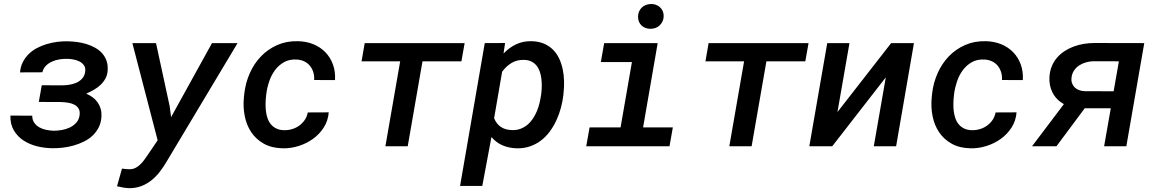

<svg xmlns="http://www.w3.org/2000/svg" viewBox="-20 -749 5909 983"><path d="M295.9 -312Q314 -312 333.7 -314.9Q353.5 -317.9 370.8 -325.4Q388.2 -333 400.6 -346.7Q413.1 -360.4 416 -381.8Q418.9 -401.4 410.2 -414.1Q401.4 -426.8 387.2 -434.1Q373 -441.4 355.5 -444.6Q337.9 -447.8 323.2 -447.8Q305.2 -448.2 284.9 -445.1Q264.6 -441.9 246.6 -433.8Q228.5 -425.8 215.1 -412.4Q201.7 -398.9 196.8 -378.9L82.5 -378.4Q85 -407.7 96.9 -431.2Q108.9 -454.6 127.4 -472.7Q146 -490.7 169.7 -503.2Q193.4 -515.6 219.7 -523.4Q246.1 -531.2 273.2 -534.7Q300.3 -538.1 326.2 -537.6Q349.1 -537.1 373.8 -533.9Q398.4 -530.8 421.9 -523.7Q445.3 -516.6 466.1 -505.1Q486.8 -493.7 502 -477.3Q517.1 -460.9 525.1 -438.7Q533.2 -416.5 531.2 -388.2Q529.8 -364.7 519.5 -346.4Q509.3 -328.1 493.9 -313.7Q478.5 -299.3 459.5 -288.6Q440.4 -277.8 421.4 -269.5Q439.9 -261.7 454.8 -250.5Q469.7 -239.3 480 -224.6Q490.2 -210 495.4 -191.9Q500.5 -173.8 499.5 -153.3Q498 -122.1 485.8 -97.7Q473.6 -73.2 454.3 -54.9Q435.1 -36.6 409.7 -24.2Q384.3 -11.7 356.7 -3.9Q329.1 3.9 300.8 7.1Q272.5 10.3 246.6 9.8Q207.5 9.3 169.2 -0.2Q130.9 -9.8 100.3 -29.8Q69.8 -49.8 51 -81.3Q32.2 -112.8 33.2 -157.2L145 -156.7Q145 -135.3 155.3 -120.6Q165.5 -106 181.6 -96.9Q197.8 -87.9 217.3 -84Q236.8 -80.1 255.4 -79.6Q273.9 -79.6 295.7 -83.3Q317.4 -86.9 336.7 -95.9Q356 -105 369.9 -120.1Q383.8 -135.3 387.2 -157.2Q390.6 -179.2 382.6 -192.6Q374.5 -206.1 360.1 -213.4Q345.7 -220.7 327.4 -223.4Q309.1 -226.1 292 -226.6L178.7 -227.1L193.8 -312.5Z M848.6 -205.6 856 -149.4 1065.4 -528.3H1196.3L832 80.1Q816.4 106.9 797.4 131.3Q778.3 155.8 755.1 174.3Q731.9 192.9 703.9 203.6Q675.8 214.4 642.6 214.4Q626.5 213.9 610.6 211.2Q594.7 208.5 579.1 204.6L604.5 114.3Q615.2 115.2 626 116.5Q636.7 117.7 647 117.2Q663.1 116.7 676.5 109.1Q689.9 101.6 700.9 90.3Q711.9 79.1 721.2 65.7Q730.5 52.2 738.8 40.5L787.1 -30.8L657.7 -528.3H778.8Z M1434.6 -82.5Q1455.6 -82 1475.8 -88.1Q1496.1 -94.2 1512.5 -106.2Q1528.8 -118.2 1540.3 -135Q1551.8 -151.9 1555.7 -173.3L1663.1 -173.8Q1659.7 -130.9 1637.7 -96.4Q1615.7 -62 1582.5 -38.1Q1549.3 -14.2 1508.8 -1.5Q1468.3 11.2 1428.2 10.3Q1371.6 9.3 1331.5 -12.9Q1291.5 -35.2 1266.8 -71.5Q1242.2 -107.9 1232.9 -155Q1223.6 -202.1 1229 -253.4L1231 -271.5Q1237.3 -326.2 1259.3 -375.2Q1281.2 -424.3 1316.7 -460.9Q1352.1 -497.6 1399.9 -518.6Q1447.8 -539.6 1505.9 -538.1Q1549.3 -537.1 1585.2 -522.2Q1621.1 -507.3 1646.2 -481.2Q1671.4 -455.1 1684.6 -418.9Q1697.8 -382.8 1695.3 -338.9L1588.4 -339.4Q1589.8 -360.8 1584 -379.6Q1578.1 -398.4 1566.4 -412.6Q1554.7 -426.8 1537.1 -435.1Q1519.5 -443.4 1497.1 -444.3Q1460.4 -445.8 1433.6 -430.4Q1406.7 -415 1388.2 -390.1Q1369.6 -365.2 1358.9 -334Q1348.1 -302.7 1343.8 -271.5L1341.8 -253.9Q1339.8 -235.8 1339.6 -216.3Q1339.4 -196.8 1341.8 -178Q1344.2 -159.2 1350.3 -142.1Q1356.4 -125 1367.4 -112.1Q1378.4 -99.1 1394.8 -91.1Q1411.1 -83 1434.6 -82.5Z M2342.3 -435.1H2143.1L2067.4 0H1953.1L2028.8 -435.1H1831.1L1847.2 -528.3H2358.9Z M2864.3 -261.7Q2860.4 -229.5 2851.6 -196.5Q2842.8 -163.6 2828.6 -133.1Q2814.5 -102.5 2794.9 -75.9Q2775.4 -49.3 2750.2 -30Q2725.1 -10.7 2693.8 0.2Q2662.6 11.2 2625 10.3Q2586.9 9.3 2554 -4.4Q2521 -18.1 2496.1 -47.4L2449.2 203.1H2335.4L2461.9 -528.3L2565.9 -528.8L2558.1 -475.1Q2587.4 -505.9 2623 -522.5Q2658.7 -539.1 2702.1 -538.1Q2738.3 -537.1 2765.4 -525.4Q2792.5 -513.7 2811.8 -494.1Q2831.1 -474.6 2843 -448.7Q2855 -422.9 2861.1 -393.6Q2867.2 -364.3 2867.9 -333.3Q2868.7 -302.2 2865.2 -272.5ZM2751.5 -272.5Q2753.4 -289.6 2753.7 -308.6Q2753.9 -327.6 2751.7 -346.2Q2749.5 -364.7 2743.7 -382.1Q2737.8 -399.4 2727.3 -412.6Q2716.8 -425.8 2701.2 -433.8Q2685.5 -441.9 2663.1 -442.4Q2626.5 -443.4 2599.1 -426.8Q2571.8 -410.2 2550.8 -381.8L2509.8 -144Q2521.5 -114.3 2544.4 -99.1Q2567.4 -84 2600.1 -83Q2624.5 -82 2644.3 -89.4Q2664.1 -96.7 2679.9 -109.9Q2695.8 -123 2707.8 -140.9Q2719.7 -158.7 2728.3 -178.7Q2736.8 -198.7 2741.9 -220.2Q2747.1 -241.7 2750 -262.2Z M3073.2 -528.3H3347.2L3272.5 -96.7H3424.8L3407.7 0H2981.4L2998.5 -96.7H3157.2L3215.3 -431.2H3056.2ZM3246.6 -663.1Q3246.6 -677.2 3251.5 -689Q3256.3 -700.7 3265.1 -709.5Q3273.9 -718.3 3285.9 -723.1Q3297.9 -728 3312 -728.5Q3325.7 -729 3337.6 -724.6Q3349.6 -720.2 3358.6 -712.2Q3367.7 -704.1 3372.8 -692.6Q3377.9 -681.2 3377.9 -667Q3377.9 -652.8 3372.6 -640.9Q3367.2 -628.9 3358.4 -620.1Q3349.6 -611.3 3337.4 -606.4Q3325.2 -601.6 3311.5 -601.6Q3297.9 -601.1 3285.9 -605.5Q3273.9 -609.9 3265.1 -617.9Q3256.3 -626 3251.5 -637.5Q3246.6 -648.9 3246.6 -663.1Z M4103 -435.1H3903.8L3828.1 0H3713.9L3789.6 -435.1H3591.8L3607.9 -528.3H4119.6Z M4542.5 -528.3H4659.2L4567.9 0H4453.6L4515.1 -353L4240.7 0H4123.5L4215.3 -528.3H4329.1L4267.6 -175.3Z M4956.1 -82.5Q4977.1 -82 4997.3 -88.1Q5017.6 -94.2 5033.9 -106.2Q5050.3 -118.2 5061.8 -135Q5073.2 -151.9 5077.1 -173.3L5184.6 -173.8Q5181.2 -130.9 5159.2 -96.4Q5137.2 -62 5104 -38.1Q5070.8 -14.2 5030.3 -1.5Q4989.7 11.2 4949.7 10.3Q4893.1 9.3 4853 -12.9Q4813 -35.2 4788.3 -71.5Q4763.7 -107.9 4754.4 -155Q4745.1 -202.1 4750.5 -253.4L4752.4 -271.5Q4758.8 -326.2 4780.8 -375.2Q4802.7 -424.3 4838.1 -460.9Q4873.5 -497.6 4921.4 -518.6Q4969.2 -539.6 5027.3 -538.1Q5070.8 -537.1 5106.7 -522.2Q5142.6 -507.3 5167.7 -481.2Q5192.9 -455.1 5206.1 -418.9Q5219.2 -382.8 5216.8 -338.9L5109.9 -339.4Q5111.3 -360.8 5105.5 -379.6Q5099.6 -398.4 5087.9 -412.6Q5076.2 -426.8 5058.6 -435.1Q5041 -443.4 5018.6 -444.3Q4981.9 -445.8 4955.1 -430.4Q4928.2 -415 4909.7 -390.1Q4891.1 -365.2 4880.4 -334Q4869.6 -302.7 4865.2 -271.5L4863.3 -253.9Q4861.3 -235.8 4861.1 -216.3Q4860.8 -196.8 4863.3 -178Q4865.7 -159.2 4871.8 -142.1Q4877.9 -125 4888.9 -112.1Q4899.9 -99.1 4916.3 -91.1Q4932.6 -83 4956.1 -82.5Z M5838.4 -528.3 5746.6 0H5632.8L5667 -194.8H5533.7L5388.7 0H5263.7L5426.8 -215.8Q5387.7 -237.8 5368.9 -274.7Q5350.1 -311.5 5353 -356Q5355 -385.7 5365.2 -410.4Q5375.5 -435.1 5392.1 -454.1Q5408.7 -473.1 5430.4 -487.3Q5452.1 -501.5 5477.1 -510.7Q5502 -520 5528.8 -524.4Q5555.7 -528.8 5582.5 -528.8ZM5466.3 -354Q5463.9 -336.9 5468.3 -324Q5472.7 -311 5481.7 -302Q5490.7 -293 5504.2 -287.8Q5517.6 -282.7 5533.7 -282.2L5681.6 -281.7L5708.5 -435.1L5578.1 -435.5Q5559.1 -435.1 5540.5 -429.9Q5522 -424.8 5506.3 -414.8Q5490.7 -404.8 5480 -389.6Q5469.2 -374.5 5466.3 -354Z"/></svg>

Font: Roboto Mono Medium
Style: Italic
Weight: 500
Designer: Google
Version: Version 2.000985; 2015; ttfautohint (v1.3)